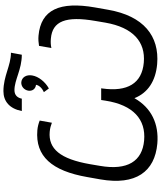

<svg xmlns="http://www.w3.org/2000/svg" viewBox="73 -1028 962 1149"><g transform="rotate(-90 554.5 -453.0)"><path d="M270 7C388 17 484 -28 542 -130C574 -49 645 -3 746 6C914 20 1034 -75 1071 -287L1085 -366C1122 -577 1072 -690 916 -704C894 -706 875 -704 855 -701L842 -627C860 -631 877 -632 899 -630C1003 -621 1035 -541 1004 -363L994 -304C965 -138 879 -63 755 -74C630 -85 579 -172 600 -322L601 -329H531L527 -303C501 -136 414 -61 289 -72C165 -83 108 -171 137 -337L147 -396C178 -574 239 -646 341 -637C363 -635 379 -630 395 -624L408 -697C390 -704 372 -709 350 -711C194 -724 107 -624 70 -413L56 -334C19 -122 102 -8 270 7ZM465 -804H539C544 -829 559 -848 590 -848C652 -848 713 -804 802 -804L814 -869C737 -869 675 -914 584 -914C523 -914 479 -877 465 -804ZM578 -672 600 -642C639 -663 672 -704 678 -742C684 -777 667 -804 638 -807C614 -809 592 -792 587 -766C583 -741 597 -722 622 -719C619 -701 603 -683 578 -672Z"/></g></svg>

Font: Fixel Display
Style: Italic
Weight: 400
Italic angle: -10°
Designer: AlfaBravo + MacPaw
Foundry: Kyrylo Tkachov, Marchela Mozhyna, Serhii Makarenko, Maria Weinstein, Zakhar Kryvoshyya
Version: Version 1.210;Glyphs 3.2 (3217)